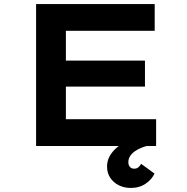

<svg xmlns="http://www.w3.org/2000/svg" viewBox="-20 -720 922 947"><path d="M158 0V-700H743V-568H305V-132H750V0ZM236 -293V-421H695V-293ZM625 207Q592 207 565.5 193.5Q539 180 523.5 156.5Q508 133 508 102Q508 74 520.5 51Q533 28 555.5 8.5Q578 -11 607.5 -25Q637 -39 670 -48L704 0Q678 7 656.5 19Q635 31 624 46.5Q613 62 613 80Q613 94 620.5 103Q628 112 642 112Q654 112 662 105.5Q670 99 676 88L742 136Q730 164 699 185.5Q668 207 625 207Z"/></svg>

Font: Lexend Tera SemiBold
Style: Regular
Weight: 600
Version: Version 1.007